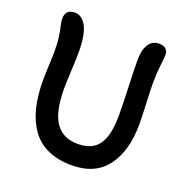

<svg xmlns="http://www.w3.org/2000/svg" viewBox="-130 -856 932 965"><g transform="rotate(20 336.5 -373.5)"><path d="M355 -9.8Q281.2 -9.8 226.8 -34.4Q172.4 -59.1 139.2 -106Q106 -152.8 90.1 -216.3Q74.2 -279.8 74.2 -361.8Q74.2 -391.1 76.7 -442.9Q79.1 -494.6 79.1 -511.2Q79.1 -562 74.2 -595.7Q69.3 -629.4 64.2 -649.4Q59.1 -669.4 59.1 -687Q59.1 -736.8 109.9 -736.8Q147.5 -736.8 171.1 -693.4Q194.8 -649.9 194.8 -551.8Q194.8 -523.9 191.4 -456.8Q188 -389.6 188 -359.9Q188 -293 199.5 -245.6Q210.9 -198.2 232.7 -171.4Q254.4 -144.5 282.7 -132.8Q311 -121.1 348.1 -121.1Q423.8 -121.1 458.5 -170.2Q493.2 -219.2 493.2 -328.1Q493.2 -388.2 489.5 -477.8Q485.8 -567.4 485.8 -622.1Q485.8 -674.8 505.1 -704.8Q524.4 -734.9 561 -734.9Q608.9 -734.9 608.9 -689Q608.9 -677.7 603.5 -632.8Q598.1 -587.9 598.1 -538.1Q598.1 -503.4 601.6 -432.1Q605 -360.8 605 -320.8Q605 -177.2 542.2 -93.5Q479.5 -9.8 355 -9.8Z"/></g></svg>

Font: Shantell Sans Bouncy
Style: Regular
Weight: 500
Designer: Stephen Nixon, Anya Danilova, Shantell Martin
Foundry: Arrow Type
Version: Version 1.006;[9816181b4]